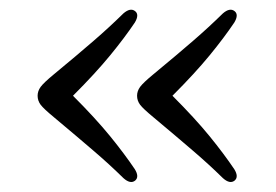

<svg xmlns="http://www.w3.org/2000/svg" viewBox="-20 -429 558 388"><path d="M56 -235.5Q56 -245 62.2 -253.5Q68.5 -262 88.5 -278.5Q137.5 -319 169.2 -346.5Q201 -374 229.5 -402Q243.5 -414 253 -406.5Q262 -399.5 252.5 -383.5Q232 -353 202.5 -317Q173 -281 127.5 -235.5Q173 -190 202.5 -153.8Q232 -117.5 252.5 -87Q262 -71.5 253 -64Q243.5 -56.5 229.5 -69Q201 -97 169.2 -124.2Q137.5 -151.5 88.5 -192.5Q68.5 -209 62.2 -217.2Q56 -225.5 56 -235.5ZM257 -235.5Q257 -245 263.2 -253.5Q269.5 -262 289.5 -278.5Q338.5 -319 370.2 -346.5Q402 -374 430.5 -402Q444.5 -414 454 -406.5Q463 -399.5 453.5 -383.5Q433 -353 403.5 -317Q374 -281 328.5 -235.5Q374 -190 403.5 -153.8Q433 -117.5 453.5 -87Q463 -71.5 454 -64Q444.5 -56.5 430.5 -69Q402 -97 370.2 -124.2Q338.5 -151.5 289.5 -192.5Q269.5 -209 263.2 -217.2Q257 -225.5 257 -235.5Z"/></svg>

Font: Fraunces 9pt S050 Light
Style: Regular
Weight: 300
Version: Version 1.000; ttfautohint (v1.8.3)